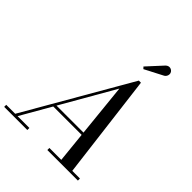

<svg xmlns="http://www.w3.org/2000/svg" viewBox="-305 -1133 1290 1290"><g transform="rotate(45 340.0 -487.5)"><path d="M29 0 470 -764.5H490L585 0H480L415.5 -634L51.5 0ZM-45 0V-19.5H175V0ZM365 0V-19.5H655.5V0ZM182 -235V-254.5H514.5V-235ZM437 -840.5 425 -853.5 525.5 -963Q533.5 -970.5 541.8 -973Q550 -975.5 557.8 -974Q565.5 -972.5 571.8 -968Q578 -963.5 581.5 -957.5Q586.5 -949.5 586 -939.8Q585.5 -930 580.8 -921.8Q576 -913.5 568 -908.5Z"/></g></svg>

Font: Bodoni Moda SC 11pt
Style: Italic
Weight: 400
Italic angle: -13°
Version: Version 2.005